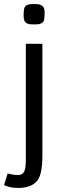

<svg xmlns="http://www.w3.org/2000/svg" viewBox="-38 -737 320 951"><path d="M168 -710Q183 -703 183 -675.5Q183 -648 180 -637.5Q177 -627 168.5 -622.5Q160 -618 153 -617Q146 -616 131 -616Q116 -616 109 -617Q102 -618 94 -622Q79 -630 79 -657.5Q79 -685 82 -695.5Q85 -706 93.5 -710.5Q102 -715 109 -716Q116 -717 131 -717Q146 -717 153 -716Q160 -715 168 -710ZM90 54V-520H172V33Q172 131 144 161Q114 194 51 194Q13 194 -18 180L0 122Q29 130 51.5 130Q74 130 82 112.5Q90 95 90 54Z"/></svg>

Font: Strait
Style: Regular
Weight: 400
Width: 3
Designer: Eduardo Rodriguez Tunni
Foundry: Eduardo Rodriguez Tunni
Version: Version 1.001